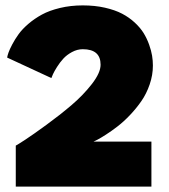

<svg xmlns="http://www.w3.org/2000/svg" viewBox="-20 -692 627 712"><path d="M287 -509.5Q266.5 -509.5 247 -499Q227.5 -488.5 214.8 -474.5Q202 -460.5 191.5 -443.8Q181 -427 176.5 -417Q172 -407 170.5 -402.5L6.5 -478.5Q7.5 -485.5 11.5 -497Q15.5 -508.5 25.5 -527.5Q35.5 -546.5 49 -565.2Q62.5 -584 85.2 -603.5Q108 -623 135.5 -638Q163 -653 202.5 -662.5Q242 -672 287 -672Q331.5 -672 369 -663.5Q406.5 -655 432.8 -641.2Q459 -627.5 479.8 -608.2Q500.5 -589 512.8 -569Q525 -549 533 -526.5Q541 -504 544 -485.5Q547 -467 547 -449Q547 -413.5 535 -378.8Q523 -344 504.2 -317Q485.5 -290 462.2 -265.5Q439 -241 416.2 -223.5Q393.5 -206 373.2 -193Q353 -180 341 -173.8Q329 -167.5 327 -167H541.5V0H38.5V-152Q47 -156.5 74.5 -174.5Q102 -192.5 151.8 -228.8Q201.5 -265 244.8 -301.8Q288 -338.5 320.5 -380.2Q353 -422 353 -452Q353 -509.5 287 -509.5Z"/></svg>

Font: League Spartan Black
Style: Regular
Weight: 900
Foundry: The League of Moveable Type
Version: Version 2.002